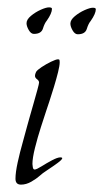

<svg xmlns="http://www.w3.org/2000/svg" viewBox="-20 -494 280 521"><path d="M191 -401Q183 -401 177 -411.5Q171 -422 171 -430Q171 -440 183 -450Q195 -460 209.5 -466.5Q224 -473 232 -473Q240 -473 240 -469Q240 -457 226 -437Q220 -430 215.5 -415.5Q211 -401 191 -401ZM72 -402Q64 -402 58 -412.5Q52 -423 52 -431Q52 -441 64 -451Q76 -461 90.5 -467.5Q105 -474 113 -474Q121 -474 121 -470Q121 -458 107 -438Q101 -431 96.5 -416.5Q92 -402 72 -402ZM37 7Q22 7 22 -9Q22 -26 28 -53.5Q34 -81 42 -109Q50 -137 54 -153Q55 -157 60 -174.5Q65 -192 71 -213Q77 -234 81.5 -250.5Q86 -267 86 -270Q86 -275 80.5 -279Q75 -283 75 -288Q75 -291 76 -294Q77 -297 78 -299Q81 -304 93 -312Q105 -320 118.5 -326.5Q132 -333 137 -333Q140 -333 141 -332Q142 -330 142 -325Q142 -316 137.5 -298Q133 -280 126.5 -258.5Q120 -237 114 -219Q108 -201 105 -192Q100 -177 91 -149Q82 -121 75 -93Q68 -65 68 -49Q68 -47 69 -40.5Q70 -34 74 -34Q79 -34 92.5 -42.5Q106 -51 121 -59Q136 -67 144 -67Q148 -67 149 -65Q149 -61 136 -51.5Q123 -42 108.5 -32.5Q94 -23 89 -18Q79 -9 65 -1Q51 7 37 7Z"/></svg>

Font: Moon Dance
Style: Regular
Weight: 400
Designer: Robert E. Leuschke
Foundry: Robert E. Leuschke
Version: Version 1.010; ttfautohint (v1.8.3)